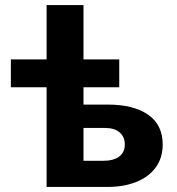

<svg xmlns="http://www.w3.org/2000/svg" viewBox="-20 -740 699 760"><path d="M164.5 0V-720H310.5V-103.5H387.5Q429.5 -103.5 451.8 -120.2Q474 -137 474 -168Q474 -198 453.8 -215.8Q433.5 -233.5 395.5 -233.5H296V-326H407.5Q508.5 -326 566.2 -286Q624 -246 624 -168Q624 -115.5 596.8 -77.8Q569.5 -40 520 -20Q470.5 0 403.5 0ZM23 -394.5V-505H452V-394.5Z"/></svg>

Font: Geologica Roman SemiBold
Style: Regular
Weight: 600
Designer: Sindre Bremnes, Frode Helland
Foundry: Monokrom Skriftforlag AS
Version: Version 1.010;gftools[0.9.28]